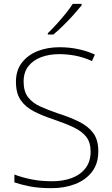

<svg xmlns="http://www.w3.org/2000/svg" viewBox="-20 -1063 584 1000"><path d="M492 -275Q492 -211 459.5 -168.5Q427 -126 372 -104.5Q317 -83 249 -83Q182 -83 136.5 -92Q91 -101 55 -113V-154Q94 -139 143 -129Q192 -119 252 -119Q308 -119 353 -135.5Q398 -152 425 -186.5Q452 -221 452 -274Q452 -321 429.5 -350Q407 -379 364 -399.5Q321 -420 259 -441Q201 -460 156.5 -483Q112 -506 87.5 -542Q63 -578 63 -637Q63 -696 93.5 -736Q124 -776 175 -796.5Q226 -817 290 -817Q389 -817 474 -779L459 -745Q415 -765 372.5 -773Q330 -781 288 -781Q237 -781 195 -765.5Q153 -750 128 -718.5Q103 -687 103 -638Q103 -587 126 -557Q149 -527 189.5 -508.5Q230 -490 283 -472Q346 -452 393 -428.5Q440 -405 466 -369.5Q492 -334 492 -275ZM405 -1035Q388 -1014 363.5 -986.5Q339 -959 311 -931.5Q283 -904 258 -883H229V-890Q250 -910 275 -937.5Q300 -965 322.5 -993Q345 -1021 359 -1043H405Z"/></svg>

Font: Noto Sans Kannada UI ExtraLight
Style: Regular
Weight: 200
Designer: Jelle Bosma - Monotype Design Team
Foundry: Monotype Imaging Inc.
Version: Version 2.005; ttfautohint (v1.8.4.7-5d5b)